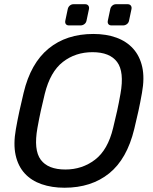

<svg xmlns="http://www.w3.org/2000/svg" viewBox="-20 -869 717 899"><path d="M282.1 10Q222.6 10 174.7 -6.6Q126.7 -23.2 95.6 -57.2Q64.5 -91.2 53.1 -142.9Q41.8 -194.6 54.4 -264.9Q62.2 -309.1 71 -349.4Q79.8 -389.7 90.6 -434.4Q123.6 -572.7 207.2 -641.3Q290.8 -710 417.1 -710Q477.4 -710 524.9 -692.8Q572.4 -675.6 603.6 -641Q634.7 -606.4 646.1 -555Q657.4 -503.6 644.8 -434.4Q637 -389.7 628.2 -349.4Q619.4 -309.1 608.6 -264.9Q574.6 -124.4 491.1 -57.2Q407.6 10 282.1 10ZM286.2 -75.3Q364.7 -75.3 424.9 -121.2Q485.1 -167.1 509.7 -270.1Q520.7 -314.7 528.5 -350.2Q536.3 -385.7 544.1 -429.9Q562.6 -532.9 528.3 -578.8Q493.9 -624.7 413.1 -624.7Q333.2 -624.7 274.2 -578.8Q215.3 -532.9 189.7 -429.9Q178.9 -385.7 171.1 -350.2Q163.3 -314.7 155.3 -270.1Q136.9 -167.1 170.7 -121.2Q204.5 -75.3 286.2 -75.3ZM502.1 -750Q492.1 -750 487.5 -756.1Q482.9 -762.1 484.9 -772.2L496.3 -826.3Q498.3 -836.3 505.9 -842.8Q513.4 -849.3 523.5 -849.3H577.6Q587.6 -849.3 592.6 -842.8Q597.6 -836.3 595.6 -826.3L584.2 -772.2Q582.2 -762.1 574.2 -756.1Q566.2 -750 556.2 -750ZM303 -750Q293 -750 288.4 -756.1Q283.8 -762.1 285.8 -772.2L297.2 -826.3Q299.2 -836.3 306.8 -842.8Q314.3 -849.3 324.4 -849.3H378.5Q388.5 -849.3 393.5 -842.8Q398.5 -836.3 396.5 -826.3L385.1 -772.2Q383.1 -762.1 375.1 -756.1Q367.1 -750 357.1 -750Z"/></svg>

Font: Rubik Light
Style: Italic
Weight: 300
Italic angle: -12°
Designer: Hubert and Fischer
Foundry: Hubert and Fischer
Version: Version 2.300;gftools[0.9.30]